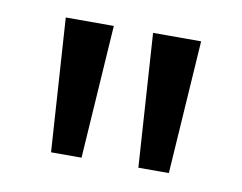

<svg xmlns="http://www.w3.org/2000/svg" viewBox="-43 -768 462 366"><g transform="rotate(10 188.5 -585.0)"><path d="M151 -714 134 -456H75L58 -714ZM320 -714 303 -456H244L227 -714Z"/></g></svg>

Font: Avrile Sans Condensed
Style: Regular
Weight: 400
Width: 3
Designer: Monotype Design Team
Foundry: Monotype Imaging Inc.
Version: Version 2.001;September 10, 2019;FontCreator 11.5.0.2425 64-